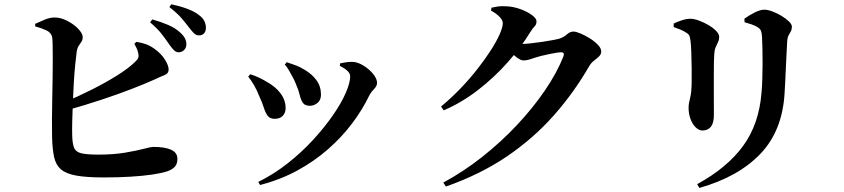

<svg xmlns="http://www.w3.org/2000/svg" viewBox="-20 -823 4000 910"><path d="M825.7 -575.2Q813.3 -575.8 803.3 -586.1Q793.4 -596.4 781 -613.9Q767.2 -634.6 746.9 -661Q726.6 -687.4 691.5 -717.1L701.7 -731Q743.5 -719.3 777.8 -704.5Q812.1 -689.6 834.6 -668.3Q850.7 -653.6 857.2 -640Q863.6 -626.4 863.3 -612.1Q863.1 -596.7 852.5 -585.8Q842 -575 825.7 -575.2ZM472.5 18Q390.4 18 341.8 9.3Q293.2 0.6 268.8 -20.4Q244.5 -41.4 236.4 -79Q228.3 -116.6 226.8 -173.5Q226.1 -209.4 226.3 -256.2Q226.6 -302.9 227.6 -353.9Q228.6 -404.9 229.4 -454.4Q230.2 -504 230.1 -545.6Q230 -587.2 229.4 -615.8Q228.8 -644.3 225.6 -652.2Q220.2 -669.3 199.8 -679.1Q179.4 -688.9 146.9 -698L146.6 -710Q165 -718.8 191.5 -729.7Q217.9 -740.6 240 -740.1Q262.5 -739.8 285.4 -730.3Q308.2 -720.8 328 -706.2Q347.7 -691.6 359.8 -675.8Q372 -660 372 -647.2Q372 -634.1 366 -625.1Q360 -616.1 353.3 -606.2Q346.7 -596.4 343.9 -581.1Q340.5 -556.9 336.5 -516.8Q332.5 -476.7 329.8 -429.9Q327.1 -383 325.2 -336Q323.4 -288.9 322.4 -249.3Q321.4 -209.7 322.1 -184.6Q322.8 -143.6 331 -123.1Q339.2 -102.7 365.5 -96.5Q391.8 -90.2 445.8 -90.2Q519.1 -90.2 573.7 -99.6Q628.3 -108.9 662.1 -117.8Q696 -126.8 705.8 -126.8Q761.7 -126.8 791.3 -113.1Q820.8 -99.5 820.8 -70.4Q820.8 -44.4 807.1 -31.1Q793.4 -17.8 771.9 -10.8Q745.9 -2.2 701 4.4Q656 11 598 14.5Q539.9 18 472.5 18ZM281.9 -337.2Q348 -364.6 413.2 -397.4Q478.5 -430.1 532.8 -463.9Q587.1 -497.7 619.9 -529.3Q631.7 -540 635.2 -549.2Q638.6 -558.4 634.5 -573.8Q632 -586.1 626.1 -597.7Q620.2 -609.2 616.6 -615.4L626.7 -624.6Q652.8 -620.4 672.1 -613.4Q691.4 -606.4 711.3 -592.2Q744.1 -569 761.7 -540.6Q779.3 -512.2 779.3 -493.5Q779.3 -474.7 760.4 -467.3Q741.4 -459.9 712.7 -446.3Q665.1 -424.9 601.7 -400.5Q538.2 -376 461 -350.4Q383.7 -324.7 294.2 -299.5ZM922.7 -655.3Q908 -655.6 897.8 -666.6Q887.6 -677.6 872.8 -696.6Q859.4 -714.4 840.6 -736.6Q821.9 -758.7 782.8 -789.5L792 -802.7Q834.3 -793.7 867.7 -781.2Q901.2 -768.7 921.8 -752.7Q941.1 -738.4 948.6 -723.1Q956.1 -707.9 955.8 -690.4Q955.8 -674.3 947 -664.8Q938.2 -655.3 922.7 -655.3Z M1204 39.2Q1277.2 3.2 1342.7 -48.3Q1408.2 -99.8 1462.6 -158.8Q1516.9 -217.7 1556.8 -275.1Q1596.8 -332.5 1618.2 -381.5Q1639.7 -430.5 1639.7 -461.2Q1639.7 -475.1 1626.4 -487.4Q1613.1 -499.7 1590.6 -511L1592.2 -522.8Q1603.6 -525.5 1619.8 -527.7Q1635.9 -529.9 1648.6 -529.8Q1667.9 -529.7 1688.6 -519.7Q1709.4 -509.6 1727.3 -494.1Q1745.3 -478.7 1756.2 -461.9Q1767 -445.1 1767 -430Q1767 -415.4 1752.7 -400.7Q1738.4 -386.1 1729.6 -369.1Q1697.8 -303 1649.1 -238.3Q1600.4 -173.5 1535.3 -116.3Q1470.3 -59.1 1389.4 -15Q1308.6 29 1212.6 53.8ZM1281.1 -259.8Q1259.3 -259.8 1248.5 -274.5Q1237.7 -289.1 1230.4 -312.8Q1223 -336.4 1210.2 -363.9Q1197.7 -395.6 1184.2 -418.9Q1170.7 -442.2 1156.5 -459.9L1166.1 -471.2Q1188.7 -464.3 1209.5 -454.1Q1230.3 -444 1243.3 -435.8Q1286.1 -412.5 1309.9 -380.2Q1333.7 -348 1333.7 -310.7Q1333.7 -288.9 1320.5 -274.4Q1307.4 -259.8 1281.1 -259.8ZM1448.6 -321.6Q1425.6 -321.6 1415.9 -335.1Q1406.1 -348.6 1400.7 -372.1Q1395.3 -395.6 1382.5 -424.9Q1377 -439.4 1367.5 -457.1Q1358.1 -474.8 1348.3 -491.5Q1338.6 -508.1 1329.8 -516.8L1339.2 -528.2Q1362.6 -520.3 1382.5 -513Q1402.5 -505.7 1422.6 -493Q1458.4 -472.3 1479.8 -443Q1501.3 -413.7 1501.3 -374.2Q1501.3 -348.8 1484.8 -335.2Q1468.4 -321.6 1448.6 -321.6Z M2081 42.3Q2176.6 -9.2 2265.2 -79.2Q2353.9 -149.2 2429.5 -229.7Q2505.2 -310.2 2562.4 -393.9Q2619.6 -477.6 2650.6 -556.1Q2657.7 -575.2 2639.2 -575.2Q2631.2 -575.2 2615.6 -572.7Q2600 -570.2 2581 -566.2Q2562 -562.2 2544.9 -558Q2527.8 -553.8 2517.2 -550.1Q2501.2 -544.9 2488.4 -540.7Q2475.6 -536.6 2460.7 -536.6Q2448.3 -536.6 2429.6 -550.7Q2411 -564.9 2390.3 -582.3L2408.7 -618.3Q2425.2 -616.3 2435.6 -615.6Q2446 -614.8 2456.4 -614.8Q2469.1 -614.8 2494.3 -617.5Q2519.5 -620.2 2547.8 -624.3Q2576.2 -628.4 2599.8 -632.9Q2623.5 -637.4 2633.5 -640.5Q2652.6 -647.2 2667.1 -660.3Q2681.6 -673.4 2698.5 -673.4Q2709.4 -673.4 2730.9 -664.5Q2752.4 -655.6 2775.1 -641.5Q2797.7 -627.4 2813.6 -610.9Q2829.5 -594.5 2829.5 -579.2Q2829.5 -565.4 2819 -555.5Q2808.4 -545.6 2795.5 -535.7Q2782.6 -525.8 2773.4 -510.8Q2700.1 -383.5 2604 -275.1Q2507.9 -166.7 2382.4 -81.5Q2256.8 3.6 2093.4 61.2ZM2070.4 -318.2Q2118.6 -358 2162.5 -403.7Q2206.4 -449.5 2242.8 -496Q2279.3 -542.6 2306.3 -584.8Q2333.4 -627 2348.2 -660.6Q2363 -694.2 2363 -713.1Q2363 -727.6 2347.1 -743.8Q2331.1 -760 2307.1 -772.9L2309.7 -786.6Q2324.1 -790 2339.7 -792.3Q2355.3 -794.6 2379.6 -793.2Q2413.3 -791.9 2446.2 -779.8Q2479.1 -767.8 2501 -751.7Q2522.8 -735.6 2522.8 -722.5Q2522.8 -706.9 2514.2 -698.6Q2505.5 -690.2 2493.1 -670.5Q2449.2 -598.5 2386.1 -527.5Q2323.1 -456.5 2246.4 -397Q2169.8 -337.5 2083 -299.9Z M3284.3 49.9Q3426.5 -27.8 3502 -131.4Q3577.5 -235 3589.2 -383Q3591.9 -410.9 3593 -447.9Q3594.2 -484.9 3594.3 -523.1Q3594.5 -561.3 3593.6 -594.9Q3592.7 -628.5 3591.5 -649.6Q3590.5 -667.2 3586.7 -677Q3583 -686.7 3569 -695.2Q3557.6 -702.1 3541.8 -707.5Q3526.1 -712.9 3509 -717.6L3508 -734.2Q3528.6 -749.4 3555.9 -763.3Q3583.2 -777.1 3602.2 -777.1Q3618.4 -777.1 3640.2 -769Q3662.1 -761 3683.5 -748.1Q3705 -735.2 3719.1 -721.5Q3733.2 -707.7 3733.2 -696.6Q3733.2 -683.7 3728.1 -674.3Q3723 -664.8 3717.5 -655Q3712.1 -645.2 3711.1 -629.6Q3710.1 -608.4 3708.3 -575.8Q3706.6 -543.2 3704.9 -507.4Q3703.1 -471.6 3701.8 -439Q3700.4 -406.3 3698.7 -383.3Q3688.8 -204 3584.5 -94.5Q3480.3 15.1 3294.7 67.8ZM3309.1 -204.5Q3292.8 -204.5 3277.5 -219.1Q3262.3 -233.8 3252.9 -258.6Q3243.6 -283.4 3243.6 -312.7Q3243.6 -332 3250.7 -358.2Q3257.9 -384.5 3258.2 -435.6Q3258.4 -460.8 3258.2 -499Q3257.9 -537.1 3256.5 -574.5Q3255.2 -611.9 3252.4 -631.8Q3250.7 -647.2 3246.4 -655.2Q3242 -663.2 3230.5 -669.4Q3220 -676.5 3204.8 -682.8Q3189.7 -689 3173.2 -694.7L3172.9 -711.3Q3191.3 -720.1 3212.3 -727.1Q3233.4 -734.1 3252.6 -734.1Q3269.2 -734.1 3292 -725.8Q3314.8 -717.5 3337.1 -704.6Q3359.5 -691.6 3374 -676.7Q3388.6 -661.9 3388.6 -648.1Q3388.6 -634.9 3383.3 -623.9Q3378 -612.9 3372.3 -600.1Q3366.5 -587.4 3365.2 -566.4Q3364.2 -553.4 3363.7 -526.8Q3363.2 -500.1 3363.2 -465.9Q3363.2 -431.7 3363.2 -396.3Q3363.2 -360.9 3363.3 -330.2Q3363.5 -299.5 3363.5 -278.8Q3363.5 -239.5 3349 -222Q3334.6 -204.5 3309.1 -204.5Z"/></svg>

Font: Noto Serif KR ExtraLight
Style: Regular
Weight: 200
Designer: Ryoko NISHIZUKA 西塚涼子 (kana & ideographs); Frank Grießhammer (Latin, Greek & Cyrillic); Wenlong ZHANG 张文龙 (bopomofo); San
Foundry: Adobe
Version: Version 2.002-H1;hotconv 1.1.0;makeotfexe 2.6.0